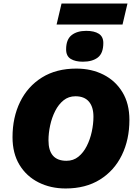

<svg xmlns="http://www.w3.org/2000/svg" viewBox="-20 -1059 768 1089"><path d="M352 10Q267 10 198.5 -24.5Q130 -59 90.5 -124Q51 -189 51 -281Q51 -393 94 -481Q137 -569 218 -619.5Q299 -670 413 -670Q499 -670 567 -635.5Q635 -601 674.5 -536Q714 -471 714 -379Q714 -267 671 -179Q628 -91 547 -40.5Q466 10 352 10ZM357 -147Q396 -147 424.5 -170Q453 -193 472 -230.5Q491 -268 500.5 -312Q510 -356 510 -397Q510 -453 484 -483Q458 -513 408 -513Q369 -513 340.5 -490Q312 -467 293 -429.5Q274 -392 264.5 -348Q255 -304 255 -263Q255 -147 357 -147ZM450 -709Q407 -709 381 -725Q355 -741 355 -779Q355 -835 386 -859.5Q417 -884 469 -884Q515 -884 540.5 -867.5Q566 -851 566 -815Q566 -757 535 -733Q504 -709 450 -709ZM703 -1039 675 -920H301L329 -1039Z"/></svg>

Font: Work Sans ExtraBold
Style: Italic
Weight: 800
Italic angle: -13°
Designer: Wei Huang
Foundry: Wei Huang
Version: Version 2.012; ttfautohint (v1.8.3)